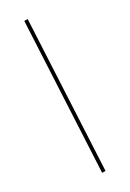

<svg xmlns="http://www.w3.org/2000/svg" viewBox="-133 -862 692 1022"><g transform="rotate(-15 213.0 -351.5)"><path d="M127 -798 318 90 298 95 107 -793Z"/></g></svg>

Font: Fira Sans Extra Condensed Thin
Style: Regular
Weight: 250
Width: 1
Designer: Carrois Corporate & Edenspiekermann AG
Foundry: Carrois Corporate GbR & Edenspiekermann AG
Version: Version 4.203